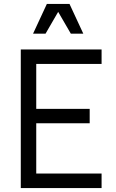

<svg xmlns="http://www.w3.org/2000/svg" viewBox="-20 -950 588 970"><path d="M85 0V-700.2H493.2V-627H163.1V-399.9H433.1V-327.1H163.1V-73.2H493.2V0ZM147 -779.8 216.8 -930.2H331.1L400.9 -779.8H337.9L273.9 -890.1L210 -779.8Z"/></svg>

Font: Uncut Sans
Style: Regular
Weight: 400
Designer: Kasper Nordkvist
Foundry: UNCUT.wtf
Version: Version 1.304;Glyphs 3.2 (3246)